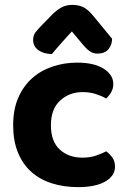

<svg xmlns="http://www.w3.org/2000/svg" viewBox="-20 -753 527 788"><path d="M319 -375Q265 -375 227 -340.5Q189 -306 189 -239Q189 -172 225.5 -139Q262 -106 318 -106Q350 -106 374.5 -114.5Q399 -123 416 -132Q433 -119 442.5 -104.5Q452 -90 452 -69Q452 -31 412 -8Q372 15 301 15Q241 15 191.5 -1Q142 -17 107 -49Q72 -81 53 -128.5Q34 -176 34 -239Q34 -304 55 -352Q76 -400 112 -432Q148 -464 196 -480Q244 -496 297 -496Q366 -496 405.5 -471Q445 -446 445 -408Q445 -390 436.5 -375Q428 -360 416 -349Q398 -359 373.5 -367Q349 -375 319 -375ZM275 -624Q262 -610 251.5 -598.5Q241 -587 231.5 -576Q222 -565 212.5 -554.5Q203 -544 193 -531Q158 -532 137 -547.5Q116 -563 116 -589Q116 -608 126 -621Q136 -634 156 -654L195 -694Q212 -711 231.5 -722Q251 -733 277 -733Q301 -733 321 -724Q341 -715 366 -684L440 -594Q440 -569 425 -551Q410 -533 380 -533Q362 -533 348 -543Q334 -553 320 -570Z"/></svg>

Font: Baloo Paaji 2
Style: Bold
Weight: 700
Designer: Shuchita Grover, Noopur Datye and Ek Type
Foundry: Ek Type
Version: Version 1.640;hotconv 1.0.111;makeotfexe 2.5.65597; ttfautoh